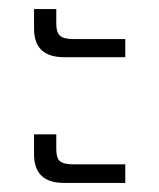

<svg xmlns="http://www.w3.org/2000/svg" viewBox="-20 -463 351 423"><path d="M55 -400V-443H104V-410Q104 -392 112 -384.5Q120 -377 141 -377H256V-337H121Q55 -337 55 -400ZM55 -123V-167H104V-134Q104 -115 112 -108Q120 -101 141 -101H256V-60H121Q55 -60 55 -123Z"/></svg>

Font: Prompt ExtraLight
Style: Regular
Weight: 275
Designer: Katatrad Team
Foundry: CadsonDemak
Version: Version 1.001